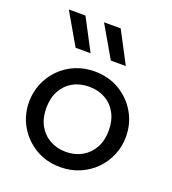

<svg xmlns="http://www.w3.org/2000/svg" viewBox="-140 -862 877 981"><g transform="rotate(20 299.0 -371.0)"><path d="M299 15Q223 15 163.5 -20.5Q104 -56 70 -115Q36 -174 36 -245Q36 -297.5 55.5 -344.5Q75 -391.5 110.5 -427.8Q146 -464 194 -484.5Q242 -505 299 -505Q375.5 -505 435 -469.5Q494.5 -434 528.5 -375Q562.5 -316 562.5 -245Q562.5 -192.5 543 -145.5Q523.5 -98.5 488 -62.5Q452.5 -26.5 404.5 -5.8Q356.5 15 299 15ZM299 -68Q348.5 -68 386.8 -89.8Q425 -111.5 447 -151.2Q469 -191 469 -245Q469 -299.5 447.2 -339.2Q425.5 -379 387 -400.5Q348.5 -422 299 -422Q249.5 -422 211.2 -400.5Q173 -379 151.2 -339.2Q129.5 -299.5 129.5 -245Q129.5 -191 151.2 -151.2Q173 -111.5 211.5 -89.8Q250 -68 299 -68ZM356.5 -585 257 -757H347.5L438 -585ZM165 -585 65.5 -757H156L246.5 -585Z"/></g></svg>

Font: Geologica Cursive Light
Style: Regular
Weight: 300
Designer: Sindre Bremnes, Frode Helland
Foundry: Monokrom Skriftforlag AS
Version: Version 1.010;gftools[0.9.28]